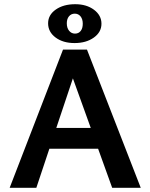

<svg xmlns="http://www.w3.org/2000/svg" viewBox="-20 -894 716 914"><path d="M209 -783Q209 -823 245.5 -848.5Q282 -874 338 -874Q392 -874 427.5 -847.5Q463 -821 463 -781Q463 -741 426.5 -715Q390 -689 335 -689Q280 -689 244.5 -715.5Q209 -742 209 -783ZM298 -783Q298 -761 309 -747.5Q320 -734 337 -734Q354 -734 364 -746.5Q374 -759 374 -781Q374 -803 363.5 -816Q353 -829 336 -829Q319 -829 308.5 -816.5Q298 -804 298 -783ZM447 -186H215L153 0H26L280 -658H394L650 0H514ZM412 -285 327 -521 248 -285Z"/></svg>

Font: Ysabeau Infant
Style: Bold
Weight: 700
Designer: Christian Thalmann (Catharsis Fonts)
Version: Version 0.003